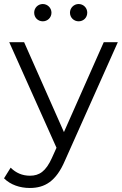

<svg xmlns="http://www.w3.org/2000/svg" viewBox="-45 -736 607 955"><path d="M168 -630C191 -630 211 -648 211 -673C211 -697 191 -716 168 -716C144 -716 125 -697 125 -673C125 -648 144 -630 168 -630ZM346 -630C370 -630 389 -648 389 -673C389 -697 370 -716 346 -716C323 -716 303 -697 303 -673C303 -648 323 -630 346 -630ZM471 -526 273 -79 75 -526H1L236 -1L213 50C183 116 151 138 104 138C66 138 34 124 8 98L-25 151C7 183 54 199 103 199C178 199 234 166 278 63L541 -526Z"/></svg>

Font: Montserrat Lite
Style: Regular
Weight: 400
Designer: Julieta Ulanovsky
Foundry: Julieta Ulanovsky
Version: Version 7.200;PS 007.200;hotconv 1.0.88;makeotf.lib2.5.64775